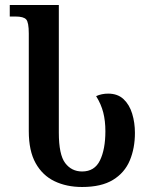

<svg xmlns="http://www.w3.org/2000/svg" viewBox="-20 -734 617 767"><path d="M308 13Q246 13 198 -10Q150 -33 122.5 -82Q95 -131 95 -210V-600Q95 -645 84.5 -656.5Q74 -668 42 -668H19V-714H215V-204Q215 -116 240.5 -82.5Q266 -49 308 -49Q358 -49 379.5 -93.5Q401 -138 401 -210Q401 -251 392.5 -284.5Q384 -318 364 -350Q386 -360 412 -360Q450 -360 473.5 -338Q497 -316 508 -280Q519 -244 519 -203Q519 -142 498.5 -93Q478 -44 431.5 -15.5Q385 13 308 13Z"/></svg>

Font: Noto Serif Georgian ExtraCondensed SemiBold
Style: Regular
Weight: 600
Width: 2
Designer: Monotype Design Team, Akaki Razmadze
Foundry: Google LLC
Version: Version 2.003; ttfautohint (v1.8.4.7-5d5b)